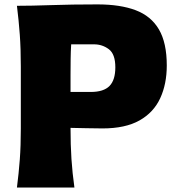

<svg xmlns="http://www.w3.org/2000/svg" viewBox="-20 -844 800 864"><path d="M56.2 0Q64.5 -64.9 69.1 -126.2Q73.7 -187.5 73.7 -265.1V-543.9Q73.7 -624 69.1 -687.5Q64.5 -751 56.2 -817.9Q120.1 -817.9 211.2 -821Q302.2 -824.2 418.5 -824.2Q521 -824.2 590.3 -798.1Q659.7 -772 695.1 -711.7Q730.5 -651.4 730.5 -549.3Q730.5 -465.8 700.9 -401.9Q671.4 -337.9 607.7 -302Q543.9 -266.1 441.4 -266.1Q407.7 -266.1 368.4 -267.1Q329.1 -268.1 297.4 -268.6Q297.4 -191.9 301.5 -128.7Q305.7 -65.4 314.9 0ZM300.3 -644.5Q298.3 -612.8 297.9 -578.9Q297.4 -544.9 297.4 -507.3V-430.2H388.2Q446.3 -430.2 472.7 -457Q499 -483.9 499 -541Q499 -600.6 469.7 -622.6Q440.4 -644.5 403.3 -644.5Z"/></svg>

Font: Pinar-DS1-FD ExtraBold
Style: Regular
Weight: 800
Designer: Amin Abedi
Version: Version 2.000